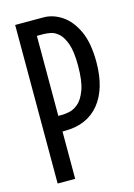

<svg xmlns="http://www.w3.org/2000/svg" viewBox="-104 -716 540 772"><g transform="rotate(-15 166.0 -330.0)"><path d="M38 0V-660H156Q195 -660 231.5 -636Q268 -612 291.5 -562Q315 -512 315 -432Q315 -321 264.5 -259Q214 -197 121 -197H111V0ZM139 -595H111V-262H128Q138 -262 156.5 -265.5Q175 -269 194 -284.5Q213 -300 226.5 -336Q240 -372 240 -437Q240 -496 228.5 -528Q217 -560 200.5 -574.5Q184 -589 167 -592Q150 -595 139 -595Z"/></g></svg>

Font: Bricolage Grotesque 48pt Condensed Light
Style: Regular
Weight: 300
Width: 3
Designer: Mathieu Triay
Foundry: Atelier Triay
Version: Version 1.000; ttfautohint (v1.8.4.7-5d5b);gftools[0.9.32]